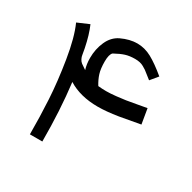

<svg xmlns="http://www.w3.org/2000/svg" viewBox="-149 -816 966 966"><g transform="rotate(30 333.5 -333.5)"><path d="M212.4 -484.4Q212.4 -536.1 232.2 -580.6Q252 -625 291.5 -644Q339.4 -666.5 382.8 -666.5Q426.3 -666.5 466.6 -644.5Q506.8 -622.6 561 -577.6L525.9 -535.2Q517.6 -541.5 502.4 -553.7Q487.3 -565.9 480.5 -570.8Q473.6 -575.7 461.9 -582Q442.9 -593.3 411.6 -593.3Q380.4 -593.3 356.7 -585.9Q333 -578.6 299.3 -560.1Q285.2 -547.4 285.2 -505.6Q285.2 -463.9 293.7 -436.8Q302.2 -409.7 319.3 -382.3Q342.8 -379.9 366.2 -379.9Q389.6 -379.9 423.3 -383.5Q457 -387.2 475.8 -390.1Q494.6 -393.1 538.8 -401.1Q583 -409.2 589.4 -410.2L604 -323.2Q506.8 -305.2 485.4 -301.8Q417.5 -291 368.2 -291Q266.1 -291 195.8 -335Q214.8 -181.2 214.8 0H142.6Q142.6 -100.1 137 -200.2Q131.3 -300.3 112.3 -418Q93.3 -535.6 62.5 -603.5L129.4 -632.3Q150.9 -583.5 165 -513.2Q170.4 -486.8 171.4 -477.5Q172.4 -468.3 178 -457Q183.6 -445.8 192.4 -439Q201.2 -432.1 221.7 -418.9Q212.4 -449.2 212.4 -484.4Z"/></g></svg>

Font: MiladAzad
Style: Regular
Weight: 400
Designer: Reza bakhtiari fard
Foundry: http://font-store.ir
Version: Version:0.0.3;RFB:1.2.5;Building:2016-04-05 21:27:38.277324